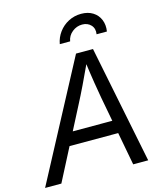

<svg xmlns="http://www.w3.org/2000/svg" viewBox="-159 -1048 973 1147"><g transform="rotate(-15 327.0 -474.5)"><path d="M-24.4 0 361.8 -727.5H466.8L613.3 0H520.5L439 -434.1Q432.1 -471.7 422.4 -532Q412.6 -592.3 400.4 -684.1H420.9Q379.9 -595.2 350.8 -535.2Q321.8 -475.1 300.3 -434.1L76.2 0ZM144 -203.6 157.2 -283.7H525.4L512.2 -203.6ZM452.1 -949.2Q494.6 -949.2 524.4 -930.4Q554.2 -911.6 567.4 -879.2Q580.6 -846.7 574.2 -807.1H510.3Q516.1 -841.8 495.6 -863.8Q475.1 -885.7 441.4 -885.7Q407.7 -885.7 380.1 -863.8Q352.5 -841.8 346.7 -807.1H282.7Q289.6 -846.7 313.5 -879.2Q337.4 -911.6 373.5 -930.4Q409.7 -949.2 452.1 -949.2Z"/></g></svg>

Font: Inter 20pt
Style: Italic
Weight: 400
Italic angle: -9.3988°
Version: Version 4.001;git-66647c0bb